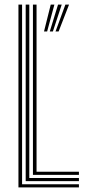

<svg xmlns="http://www.w3.org/2000/svg" viewBox="-20 -820 371 840"><path d="M60.7 0V-800H76.6V-13.8H325.3V0ZM92.4 -27.5V-800H108.2V-41.3H325.3V-27.5ZM124.1 -55.1V-800H139.9V-68.8H325.3V-55.1ZM186.2 -682.2H172.5L202 -800H218ZM236.4 -682.2H222.9L266.1 -800H282.1ZM211.3 -682.2H197.8L234 -800H250.1Z"/></svg>

Font: Big Shoulders Inline Text Thin
Style: Regular
Weight: 100
Designer: Patric King
Foundry: XO Type Co
Version: Version 2.002